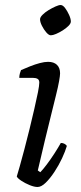

<svg xmlns="http://www.w3.org/2000/svg" viewBox="-20 -747 324 767"><path d="M130 0Q117 0 98.5 -7.5Q80 -15 65 -25Q50 -35 47 -42Q51 -54 59 -83Q67 -112 77.5 -151Q88 -190 98 -231.5Q108 -273 117 -311.5Q126 -350 131.5 -378Q137 -406 137 -417Q137 -428 130 -432Q123 -436 111 -436H57Q57 -445 59.5 -454Q62 -463 64 -467Q80 -474 100 -482Q120 -490 139 -495Q158 -500 172 -500Q195 -500 207.5 -488Q220 -476 220 -454Q220 -445 216 -422.5Q212 -400 203.5 -366Q195 -332 184 -287Q173 -242 159.5 -187Q146 -132 131 -66L141 -59Q151 -69 166.5 -89.5Q182 -110 197.5 -134Q213 -158 223 -176Q232 -176 238.5 -172Q245 -168 247 -164Q241 -143 228 -115Q215 -87 197.5 -60.5Q180 -34 162.5 -17Q145 0 130 0ZM183 -606Q175 -606 165 -617.5Q155 -629 147.5 -644Q140 -659 140 -670Q140 -678 150 -688Q160 -698 174 -706.5Q188 -715 201.5 -721Q215 -727 222 -727Q231 -727 240 -715Q249 -703 256 -687.5Q263 -672 263 -661Q263 -653 253.5 -643.5Q244 -634 230.5 -625.5Q217 -617 204 -611.5Q191 -606 183 -606Z"/></svg>

Font: Texturina 12pt Light
Style: Italic
Weight: 300
Italic angle: -11°
Designer: Guillermo Torres Carreño
Foundry: Omnibus-Type
Version: Version 1.002